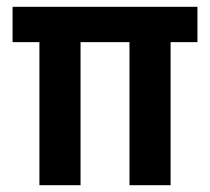

<svg xmlns="http://www.w3.org/2000/svg" viewBox="-20 -545 618 565"><path d="M96 0V-495H217V0ZM361 0V-495H482V0ZM17 -421V-525H561V-421Z"/></svg>

Font: Bricolage Grotesque SemiCondensed SemiBold
Style: Regular
Weight: 600
Width: 4
Designer: Mathieu Triay
Foundry: Atelier Triay
Version: Version 1.001;gftools[0.9.33.dev8+g029e19f]